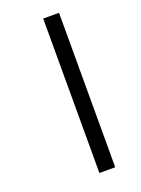

<svg xmlns="http://www.w3.org/2000/svg" viewBox="-149 -811 678 923"><g transform="rotate(-20 189.5 -349.0)"><path d="M194 46V-744H275V46Z"/></g></svg>

Font: Noto Sans Telugu UI
Style: Regular
Weight: 400
Designer: Jelle Bosma - Monotype Design Team
Foundry: Monotype Imaging Inc.
Version: Version 2.005; ttfautohint (v1.8.4.7-5d5b)